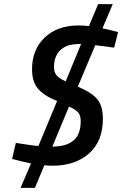

<svg xmlns="http://www.w3.org/2000/svg" viewBox="-20 -796 600 935"><path d="M150 119H80L131 0Q80 -11 55 -18L39 -22L57 -100L91 -95Q125 -89 167 -85L258 -304Q194 -330 165 -364Q136 -398 136 -459Q136 -554 197.5 -613Q259 -672 363 -672Q389 -672 413 -669L458 -776H529L479 -658Q499 -654 511.5 -651Q524 -648 534 -645Q544 -642 555 -640L536 -564L444 -576L359 -374Q428 -345 454.5 -312Q481 -279 481 -218Q481 -108 413.5 -48.5Q346 11 236 11Q216 11 196 9ZM235 -82Q302 -82 337.5 -111.5Q373 -141 373 -206Q373 -234 360.5 -248.5Q348 -263 316 -277ZM300 -400 375 -582Q341 -582 317.5 -576Q294 -570 275 -553Q243 -523 243 -470Q243 -444 255.5 -429Q268 -414 300 -400Z"/></svg>

Font: Storia Sans SemiBold
Style: Italic
Weight: 600
Italic angle: -13°
Designer: Campivisivi
Foundry: Accademia di Belle Arti di Urbino and students of MA course of Visual design
Version: Version 60.001;May 25, 2020;FontCreator 12.0.0.2522 64-bit